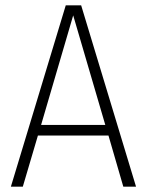

<svg xmlns="http://www.w3.org/2000/svg" viewBox="-20 -704 554 724"><path d="M445 0 389 -193H123L66 0H21L228 -684H286L493 0ZM135 -233H377L256 -646Z"/></svg>

Font: Fira Sans Condensed ExtraLight
Style: Regular
Weight: 275
Width: 3
Designer: Carrois Corporate & Edenspiekermann AG
Foundry: Carrois Corporate GbR & Edenspiekermann AG
Version: Version 4.203